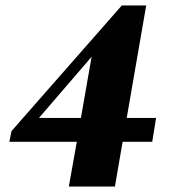

<svg xmlns="http://www.w3.org/2000/svg" viewBox="-20 -680 640 700"><path d="M231 0 260 -163H14L22 -202L63 -249V-250H64L424 -660H513L442 -250H549L535 -163H427L399 0ZM122 -250H275L314 -473Z"/></svg>

Font: Spectral ExtraBold
Style: Italic
Weight: 800
Italic angle: -10°
Designer: Jean-Baptiste Levee
Foundry: Production Type
Version: Version 2.001